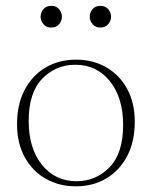

<svg xmlns="http://www.w3.org/2000/svg" viewBox="-20 -646 534 676"><path d="M247 10Q188 10 141 -16.8Q94 -43.5 67 -92.8Q40 -142 40 -208.5Q40 -278.5 66.8 -329.5Q93.5 -380.5 140.5 -408.2Q187.5 -436 247.5 -436Q307 -436 353.8 -409.2Q400.5 -382.5 427.5 -333.5Q454.5 -284.5 454.5 -217.5Q454.5 -147.5 427.8 -96.5Q401 -45.5 354.2 -17.8Q307.5 10 247 10ZM249.5 -8Q318 -8 365.8 -57.2Q413.5 -106.5 413.5 -206Q413.5 -302 367 -360Q320.5 -418 245 -418Q176.5 -418 128.8 -369Q81 -320 81 -220Q81 -124 127.5 -66Q174 -8 249.5 -8ZM160.5 -549Q143 -549 133 -560.8Q123 -572.5 123 -587Q123 -602 133 -613.8Q143 -625.5 160.5 -625.5Q178 -625.5 188 -613.8Q198 -602 198 -587Q198 -572.5 188 -560.8Q178 -549 160.5 -549ZM333.5 -549Q316 -549 306 -560.8Q296 -572.5 296 -587Q296 -602 306 -613.8Q316 -625.5 333.5 -625.5Q351 -625.5 361 -613.8Q371 -602 371 -587Q371 -572.5 361 -560.8Q351 -549 333.5 -549Z"/></svg>

Font: Newsreader Text ExtraLight
Style: Regular
Weight: 275
Designer: Hugues Gentile
Foundry: Production Type
Version: Version 1.001